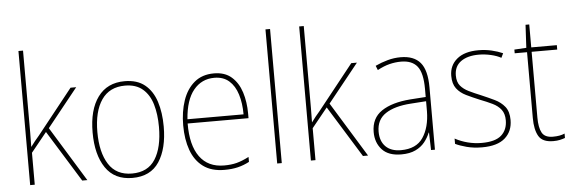

<svg xmlns="http://www.w3.org/2000/svg" viewBox="-49 -917 3237 1084"><g transform="rotate(-5 1569.0 -375.0)"><path d="M109 -376Q109 -333 109 -295Q109 -257 108 -214Q122 -233 132 -245.5Q142 -258 156 -274L358 -528H390L216 -311L407 0H378L198 -291L109 -181V0H83V-760H109Z M863 -264Q863 -139 814 -64.5Q765 10 662 10Q561 10 510.5 -64.5Q460 -139 460 -265Q460 -393 513 -465.5Q566 -538 665 -538Q736 -538 779.5 -502.5Q823 -467 843 -405Q863 -343 863 -264ZM487 -265Q487 -150 530 -82.5Q573 -15 662 -15Q752 -15 794 -81.5Q836 -148 836 -264Q836 -336 819.5 -392Q803 -448 765 -480.5Q727 -513 665 -513Q577 -513 532 -447.5Q487 -382 487 -265Z M1171 -538Q1233 -538 1271 -504.5Q1309 -471 1326.5 -416Q1344 -361 1344 -295V-269H999Q998 -146 1045.5 -80.5Q1093 -15 1184 -15Q1224 -15 1255 -23Q1286 -31 1325 -51V-23Q1293 -6 1259.5 2Q1226 10 1184 10Q1110 10 1063.5 -24.5Q1017 -59 995 -120Q973 -181 973 -261Q973 -338 994.5 -401Q1016 -464 1060 -501Q1104 -538 1171 -538ZM1171 -513Q1099 -513 1053.5 -457.5Q1008 -402 1000 -293H1318Q1318 -356 1302.5 -406Q1287 -456 1254.5 -484.5Q1222 -513 1171 -513Z M1509 0H1483V-760H1509Z M1700 -376Q1700 -333 1700 -295Q1700 -257 1699 -214Q1713 -233 1723 -245.5Q1733 -258 1747 -274L1949 -528H1981L1807 -311L1998 0H1969L1789 -291L1700 -181V0H1674V-760H1700Z M2229 -537Q2304 -537 2340.5 -494Q2377 -451 2377 -353V0H2355L2352 -99H2350Q2339 -71 2319 -46Q2299 -21 2266.5 -5.5Q2234 10 2186 10Q2113 10 2077 -29.5Q2041 -69 2041 -129Q2041 -208 2100 -247.5Q2159 -287 2263 -295L2351 -301V-347Q2351 -437 2321.5 -474.5Q2292 -512 2229 -512Q2197 -512 2164.5 -504Q2132 -496 2095 -476L2085 -501Q2119 -517 2155.5 -527Q2192 -537 2229 -537ZM2264 -271Q2172 -265 2120.5 -231Q2069 -197 2069 -129Q2069 -75 2099.5 -44.5Q2130 -14 2186 -14Q2273 -14 2311.5 -71.5Q2350 -129 2351 -220V-277Z M2817 -130Q2817 -66 2774 -28Q2731 10 2644 10Q2596 10 2556.5 -0.5Q2517 -11 2493 -23V-53Q2526 -35 2564.5 -25Q2603 -15 2644 -15Q2721 -15 2755.5 -46Q2790 -77 2790 -131Q2790 -168 2772.5 -191Q2755 -214 2724 -229Q2693 -244 2654 -259Q2613 -276 2579 -292.5Q2545 -309 2525 -335.5Q2505 -362 2505 -407Q2505 -466 2548 -502Q2591 -538 2670 -538Q2710 -538 2745.5 -529.5Q2781 -521 2808 -509L2796 -484Q2773 -497 2738.5 -505Q2704 -513 2670 -513Q2606 -513 2568.5 -486Q2531 -459 2531 -407Q2531 -370 2548.5 -349Q2566 -328 2595.5 -313.5Q2625 -299 2662 -284Q2702 -267 2737.5 -250Q2773 -233 2795 -205.5Q2817 -178 2817 -130Z M3047 -15Q3068 -15 3084.5 -18Q3101 -21 3114 -27V-2Q3100 3 3084.5 6.5Q3069 10 3047 10Q2986 10 2964.5 -27Q2943 -64 2943 -130V-503H2873V-524L2941 -528L2948 -658H2969V-528H3114V-503H2969V-130Q2969 -74 2985 -44.5Q3001 -15 3047 -15Z"/></g></svg>

Font: Noto Sans Myanmar SemiCondensed Thin
Style: Regular
Weight: 100
Width: 4
Designer: Monotype Design Team
Foundry: Monotype Imaging Inc.
Version: Version 2.107; ttfautohint (v1.8.4.7-5d5b)